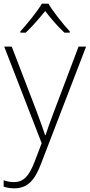

<svg xmlns="http://www.w3.org/2000/svg" viewBox="-23 -784 489 1046"><path d="M241 -764H205C181 -722 125 -654 88 -613V-606H117C153 -640 193 -686 223 -724C252 -686 291 -640 328 -606H357V-613C320 -653 265 -722 241 -764ZM0 -530 204 -4 166 96C135 176 106 208 52 208C31 208 15 204 -3 198V233C16 239 34 242 55 242C128 242 167 197 201 107L446 -530H405L273 -181C250 -122 235 -77 225 -47H223C213 -78 197 -122 174 -184L41 -530Z"/></svg>

Font: Noto Sans Canadian Aboriginal ExtraLight
Style: Regular
Weight: 200
Designer: Monotype Design Team, Typotheque's Kevin King
Foundry: Monotype Imaging Inc.
Version: Version 2.004